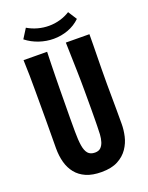

<svg xmlns="http://www.w3.org/2000/svg" viewBox="-159 -937 795 1028"><g transform="rotate(-20 238.0 -423.0)"><path d="M238 10Q186 10 150.5 -5.5Q115 -21 93 -48.5Q71 -76 61 -112.5Q51 -149 51 -193Q51 -227 51.5 -270Q52 -313 52 -355.5Q52 -398 52 -432Q52 -477 52 -520Q52 -563 51.5 -606.5Q51 -650 49 -696L183 -695Q182 -662 181 -625.5Q180 -589 179.5 -553Q179 -517 178.5 -484.5Q178 -452 178 -426Q178 -397 177.5 -370.5Q177 -344 177 -320.5Q177 -297 177 -277.5Q177 -258 177 -243Q177 -195 182 -163Q187 -131 200.5 -115.5Q214 -100 240 -100Q261 -100 272.5 -111Q284 -122 290 -140.5Q296 -159 297.5 -182.5Q299 -206 299 -230Q299 -240 299.5 -262.5Q300 -285 300 -324Q300 -363 300 -424Q300 -488 298.5 -540.5Q297 -593 296 -634.5Q295 -676 294 -707L428 -706Q428 -673 427.5 -642.5Q427 -612 426.5 -580Q426 -548 425.5 -510Q425 -472 425 -422Q426 -337 426 -277Q426 -217 426 -195Q426 -162 418 -126.5Q410 -91 389 -60Q368 -29 331.5 -9.5Q295 10 238 10ZM241 -748Q200 -748 159.5 -761.5Q119 -775 86 -801L120 -855Q147 -839 178 -830.5Q209 -822 241 -822Q274 -822 305 -831Q336 -840 361 -856L393 -806Q363 -777 323.5 -762.5Q284 -748 241 -748Z"/></g></svg>

Font: Truculenta ExtraBold
Style: Regular
Weight: 800
Version: Version 1.002